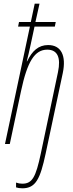

<svg xmlns="http://www.w3.org/2000/svg" viewBox="-20 -780 394 1040"><path d="M101 240C174 240 198 188 227 53L320 -384C340 -479 311 -536 241 -536C188 -536 154 -504 127 -448H125C131 -472 139 -504 146 -538L167 -636H277L282 -661H172L194 -760H168L147 -661H83L78 -636H142L7 0H33L94 -287C128 -447 168 -511 236 -511C291 -511 311 -469 294 -389L201 52C174 179 155 215 101 215C89 215 78 213 67 209V235C76 238 88 240 101 240Z"/></svg>

Font: Noto Sans ExtraCondensed Thin
Style: Italic
Weight: 100
Width: 2
Italic angle: -12°
Designer: Monotype Design Team
Foundry: Monotype Imaging Inc.
Version: Version 2.013